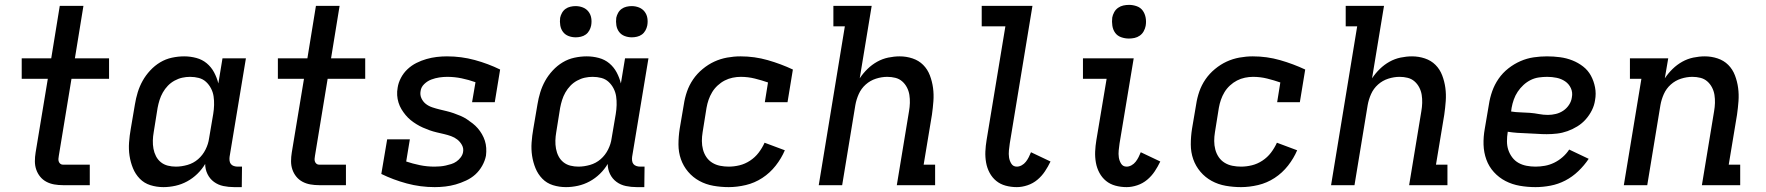

<svg xmlns="http://www.w3.org/2000/svg" viewBox="-20 -759 7240 787"><path d="M238 0Q220 0 202.5 -3Q185 -6 170 -14Q155 -22 144.5 -35Q134 -48 128.5 -64Q123 -80 123 -98Q123 -116 126 -134L176 -436H69V-520H190L225 -735H322L287 -520H427V-436H273L221 -120Q220 -114 219.5 -108Q219 -102 221 -96.5Q223 -91 227.5 -87.5Q232 -84 238 -84H348V0Z M650 8Q622 8 596.5 0Q571 -8 553 -26.5Q535 -45 525 -69.5Q515 -94 511 -120.5Q507 -147 509 -175Q511 -203 516 -231L533 -331Q537 -356 544.5 -380.5Q552 -405 564.5 -427.5Q577 -450 595.5 -470Q614 -490 636.5 -503.5Q659 -517 684.5 -522.5Q710 -528 735 -528Q760 -528 784.5 -521.5Q809 -515 827.5 -499.5Q846 -484 857.5 -462.5Q869 -441 875 -417L892 -520H988L921 -116Q920 -108 921 -100Q922 -92 926.5 -86.5Q931 -81 938.5 -78.5Q946 -76 954 -76H972L971 8H940Q917 8 895.5 3.5Q874 -1 857 -13.5Q840 -26 830.5 -45.5Q821 -65 821 -87Q808 -65 789 -46.5Q770 -28 747 -15.5Q724 -3 699 2.5Q674 8 650 8ZM701 -76Q724 -76 748.5 -83Q773 -90 792 -106.5Q811 -123 822.5 -146Q834 -169 837 -192L854 -292Q857 -310 857.5 -328.5Q858 -347 855.5 -364Q853 -381 845 -396.5Q837 -412 824.5 -423.5Q812 -435 795 -439.5Q778 -444 759 -444Q743 -444 727 -440.5Q711 -437 695.5 -428.5Q680 -420 668 -407.5Q656 -395 647.5 -380Q639 -365 634 -349Q629 -333 626 -317L610 -217Q607 -200 606.5 -183Q606 -166 609 -149.5Q612 -133 619.5 -118.5Q627 -104 639.5 -94Q652 -84 668 -80Q684 -76 701 -76Z M1288 0Q1270 0 1252.5 -3Q1235 -6 1220 -14Q1205 -22 1194.5 -35Q1184 -48 1178.5 -64Q1173 -80 1173 -98Q1173 -116 1176 -134L1226 -436H1119V-520H1240L1275 -735H1372L1337 -520H1477V-436H1323L1271 -120Q1270 -114 1269.5 -108Q1269 -102 1271 -96.5Q1273 -91 1277.5 -87.5Q1282 -84 1288 -84H1398V0Z M1762 8Q1703 8 1647.5 -7Q1592 -22 1543 -46L1567 -188H1660L1645 -97Q1672 -88 1701 -82Q1730 -76 1761 -76Q1772 -76 1784 -77Q1796 -78 1807 -80.5Q1818 -83 1829.5 -86.5Q1841 -90 1851 -97Q1861 -104 1868.5 -114Q1876 -124 1878 -135Q1881 -151 1873.5 -164.5Q1866 -178 1854.5 -187Q1843 -196 1829 -201Q1815 -206 1800 -209.5Q1785 -213 1770 -216.5Q1755 -220 1741 -225Q1727 -230 1713.5 -236Q1700 -242 1687 -250Q1674 -258 1663 -267Q1652 -276 1642.5 -287.5Q1633 -299 1625.5 -311.5Q1618 -324 1613.5 -338.5Q1609 -353 1608 -368.5Q1607 -384 1610 -400Q1613 -420 1623.5 -440Q1634 -460 1650.5 -475.5Q1667 -491 1687 -501Q1707 -511 1728 -517Q1749 -523 1770 -525.5Q1791 -528 1812 -528Q1871 -528 1926 -513Q1981 -498 2030 -474L2008 -340H1915L1929 -422Q1901 -432 1872 -438Q1843 -444 1813 -444Q1797 -444 1780.5 -441.5Q1764 -439 1748 -433Q1732 -427 1719 -414.5Q1706 -402 1704 -386Q1701 -370 1707.5 -356Q1714 -342 1725.5 -333Q1737 -324 1752 -319Q1767 -314 1781.5 -310.5Q1796 -307 1810.5 -303.5Q1825 -300 1839.5 -295Q1854 -290 1868 -284Q1882 -278 1894 -270Q1906 -262 1917.5 -253Q1929 -244 1938.5 -233Q1948 -222 1955.5 -209Q1963 -196 1967.5 -182Q1972 -168 1973 -152.5Q1974 -137 1972 -121Q1968 -100 1956.5 -79.5Q1945 -59 1928.5 -44Q1912 -29 1890.5 -19Q1869 -9 1848 -3Q1827 3 1805 5.5Q1783 8 1762 8Z M2300 8Q2272 8 2246.5 0Q2221 -8 2203 -26.5Q2185 -45 2175 -69.5Q2165 -94 2161 -120.5Q2157 -147 2159 -175Q2161 -203 2166 -231L2183 -331Q2187 -356 2194.5 -380.5Q2202 -405 2214.5 -427.5Q2227 -450 2245.5 -470Q2264 -490 2286.5 -503.5Q2309 -517 2334.5 -522.5Q2360 -528 2385 -528Q2410 -528 2434.5 -521.5Q2459 -515 2477.5 -499.5Q2496 -484 2507.5 -462.5Q2519 -441 2525 -417L2542 -520H2638L2571 -116Q2570 -108 2571 -100Q2572 -92 2576.5 -86.5Q2581 -81 2588.5 -78.5Q2596 -76 2604 -76H2622L2621 8H2590Q2567 8 2545.5 3.5Q2524 -1 2507 -13.5Q2490 -26 2480.5 -45.5Q2471 -65 2471 -87Q2458 -65 2439 -46.5Q2420 -28 2397 -15.5Q2374 -3 2349 2.5Q2324 8 2300 8ZM2351 -76Q2374 -76 2398.5 -83Q2423 -90 2442 -106.5Q2461 -123 2472.5 -146Q2484 -169 2487 -192L2504 -292Q2507 -310 2507.5 -328.5Q2508 -347 2505.5 -364Q2503 -381 2495 -396.5Q2487 -412 2474.5 -423.5Q2462 -435 2445 -439.5Q2428 -444 2409 -444Q2393 -444 2377 -440.5Q2361 -437 2345.5 -428.5Q2330 -420 2318 -407.5Q2306 -395 2297.5 -380Q2289 -365 2284 -349Q2279 -333 2276 -317L2260 -217Q2257 -200 2256.5 -183Q2256 -166 2259 -149.5Q2262 -133 2269.5 -118.5Q2277 -104 2289.5 -94Q2302 -84 2318 -80Q2334 -76 2351 -76ZM2570 -606Q2554 -606 2540 -611.5Q2526 -617 2517.5 -628.5Q2509 -640 2506.5 -655Q2504 -670 2506 -686Q2508 -696 2513.5 -706Q2519 -716 2528 -722.5Q2537 -729 2548 -731.5Q2559 -734 2569 -734Q2585 -734 2599 -728.5Q2613 -723 2622 -711.5Q2631 -700 2633.5 -685Q2636 -670 2633 -654Q2631 -644 2625.5 -634Q2620 -624 2611 -617.5Q2602 -611 2591 -608.5Q2580 -606 2570 -606ZM2340 -606Q2324 -606 2310 -611.5Q2296 -617 2287.5 -628.5Q2279 -640 2276.5 -655Q2274 -670 2276 -686Q2278 -696 2283.5 -706Q2289 -716 2298 -722.5Q2307 -729 2318 -731.5Q2329 -734 2339 -734Q2355 -734 2369 -728.5Q2383 -723 2392 -711.5Q2401 -700 2403.5 -685Q2406 -670 2403 -654Q2401 -644 2395.5 -634Q2390 -624 2381 -617.5Q2372 -611 2361 -608.5Q2350 -606 2340 -606Z M2967 8Q2935 8 2904 2.5Q2873 -3 2846.5 -17.5Q2820 -32 2800.5 -55Q2781 -78 2771 -106.5Q2761 -135 2761 -167Q2761 -199 2766 -231L2783 -331Q2787 -358 2796 -384Q2805 -410 2821 -433.5Q2837 -457 2860 -476Q2883 -495 2908 -506.5Q2933 -518 2960.5 -523Q2988 -528 3015 -528Q3073 -528 3127 -512.5Q3181 -497 3230 -474L3208 -340H3115L3128 -421Q3102 -430 3074 -437Q3046 -444 3016 -444Q3000 -444 2983 -440.5Q2966 -437 2950.5 -429Q2935 -421 2921.5 -408.5Q2908 -396 2899 -381Q2890 -366 2884.5 -350Q2879 -334 2876 -317L2860 -217Q2857 -199 2857 -181Q2857 -163 2861.5 -146Q2866 -129 2875.5 -115Q2885 -101 2899.5 -92Q2914 -83 2931.5 -79.5Q2949 -76 2967 -76Q2989 -76 3011.5 -81.5Q3034 -87 3054.5 -100.5Q3075 -114 3089.5 -133Q3104 -152 3114 -174L3197 -143Q3183 -110 3159.5 -80Q3136 -50 3104.5 -29.5Q3073 -9 3037 -0.5Q3001 8 2967 8Z M3336 0 3443 -651H3396V-735H3553L3504 -438Q3518 -459 3536 -476.5Q3554 -494 3575.5 -506Q3597 -518 3621 -523Q3645 -528 3668 -528Q3695 -528 3720.5 -519.5Q3746 -511 3764 -493Q3782 -475 3791.5 -450Q3801 -425 3804.5 -398.5Q3808 -372 3806 -344.5Q3804 -317 3800 -289L3766 -84H3813V0H3656L3706 -303Q3709 -320 3709.5 -337Q3710 -354 3707.5 -370Q3705 -386 3697.5 -400.5Q3690 -415 3678 -425.5Q3666 -436 3650 -440Q3634 -444 3617 -444Q3594 -444 3570.5 -436.5Q3547 -429 3528.5 -412.5Q3510 -396 3500 -373.5Q3490 -351 3486 -328L3432 0Z M4148 8Q4124 8 4102 2Q4080 -4 4063.5 -17.5Q4047 -31 4036.5 -50.5Q4026 -70 4022 -92.5Q4018 -115 4019 -138Q4020 -161 4024 -185L4101 -651H4004V-735H4212L4119 -171Q4117 -157 4115.5 -142.5Q4114 -128 4116 -114Q4118 -100 4125.5 -88Q4133 -76 4148 -76Q4158 -76 4168 -81.5Q4178 -87 4185 -96Q4192 -105 4197 -115Q4202 -125 4206 -135L4286 -97Q4276 -76 4263 -56.5Q4250 -37 4232 -22Q4214 -7 4191.5 0.5Q4169 8 4148 8Z M4598 8Q4574 8 4552 2Q4530 -4 4513.5 -17.5Q4497 -31 4486.5 -50.5Q4476 -70 4472 -92.5Q4468 -115 4469 -138Q4470 -161 4474 -185L4516 -436H4419V-520H4627L4569 -171Q4567 -157 4565.5 -142.5Q4564 -128 4566 -114Q4568 -100 4575.5 -88Q4583 -76 4598 -76Q4608 -76 4618 -81.5Q4628 -87 4635 -96Q4642 -105 4647 -115Q4652 -125 4656 -135L4736 -97Q4726 -76 4713 -56.5Q4700 -37 4682 -22Q4664 -7 4641.5 0.5Q4619 8 4598 8ZM4607 -601Q4591 -601 4575.5 -606.5Q4560 -612 4551 -624.5Q4542 -637 4539.5 -653.5Q4537 -670 4539 -687Q4541 -698 4547 -709Q4553 -720 4563 -727Q4573 -734 4584.5 -736.5Q4596 -739 4608 -739Q4624 -739 4639.5 -733.5Q4655 -728 4664 -715.5Q4673 -703 4676 -686.5Q4679 -670 4676 -653Q4674 -642 4668 -631Q4662 -620 4652 -613Q4642 -606 4630.5 -603.5Q4619 -601 4607 -601Z M5067 8Q5035 8 5004 2.5Q4973 -3 4946.5 -17.5Q4920 -32 4900.5 -55Q4881 -78 4871 -106.5Q4861 -135 4861 -167Q4861 -199 4866 -231L4883 -331Q4887 -358 4896 -384Q4905 -410 4921 -433.5Q4937 -457 4960 -476Q4983 -495 5008 -506.5Q5033 -518 5060.5 -523Q5088 -528 5115 -528Q5173 -528 5227 -512.5Q5281 -497 5330 -474L5308 -340H5215L5228 -421Q5202 -430 5174 -437Q5146 -444 5116 -444Q5100 -444 5083 -440.5Q5066 -437 5050.5 -429Q5035 -421 5021.5 -408.5Q5008 -396 4999 -381Q4990 -366 4984.5 -350Q4979 -334 4976 -317L4960 -217Q4957 -199 4957 -181Q4957 -163 4961.5 -146Q4966 -129 4975.5 -115Q4985 -101 4999.5 -92Q5014 -83 5031.5 -79.5Q5049 -76 5067 -76Q5089 -76 5111.5 -81.5Q5134 -87 5154.5 -100.5Q5175 -114 5189.5 -133Q5204 -152 5214 -174L5297 -143Q5283 -110 5259.5 -80Q5236 -50 5204.5 -29.5Q5173 -9 5137 -0.5Q5101 8 5067 8Z M5436 0 5543 -651H5496V-735H5653L5604 -438Q5618 -459 5636 -476.5Q5654 -494 5675.5 -506Q5697 -518 5721 -523Q5745 -528 5768 -528Q5795 -528 5820.5 -519.5Q5846 -511 5864 -493Q5882 -475 5891.5 -450Q5901 -425 5904.5 -398.5Q5908 -372 5906 -344.5Q5904 -317 5900 -289L5866 -84H5913V0H5756L5806 -303Q5809 -320 5809.5 -337Q5810 -354 5807.5 -370Q5805 -386 5797.5 -400.5Q5790 -415 5778 -425.5Q5766 -436 5750 -440Q5734 -444 5717 -444Q5694 -444 5670.5 -436.5Q5647 -429 5628.5 -412.5Q5610 -396 5600 -373.5Q5590 -351 5586 -328L5532 0Z M6274 8Q6241 8 6209.5 2.5Q6178 -3 6151 -17Q6124 -31 6103.5 -53.5Q6083 -76 6072.5 -105Q6062 -134 6061 -166Q6060 -198 6066 -231L6083 -331Q6087 -358 6096.5 -385Q6106 -412 6122.5 -436Q6139 -460 6162.5 -478.5Q6186 -497 6212.5 -508.5Q6239 -520 6266.5 -524Q6294 -528 6321 -528Q6348 -528 6374.5 -524.5Q6401 -521 6425 -511.5Q6449 -502 6469 -486.5Q6489 -471 6501 -449Q6513 -427 6518 -401Q6523 -375 6518 -348Q6515 -327 6505 -307Q6495 -287 6480 -270Q6465 -253 6445.5 -241Q6426 -229 6405 -221.5Q6384 -214 6362.5 -211.5Q6341 -209 6320 -209Q6300 -209 6280 -210.5Q6260 -212 6240 -212.5Q6220 -213 6199.5 -214.5Q6179 -216 6160 -219V-217Q6157 -199 6157 -180Q6157 -161 6162.5 -144.5Q6168 -128 6178.5 -114Q6189 -100 6204 -91.5Q6219 -83 6237 -79.5Q6255 -76 6274 -76Q6293 -76 6312.5 -79.5Q6332 -83 6350.5 -92Q6369 -101 6385 -115Q6401 -129 6412 -146L6492 -108Q6474 -81 6449.5 -57.5Q6425 -34 6396 -19Q6367 -4 6335.5 2Q6304 8 6274 8ZM6325 -288Q6341 -288 6357.5 -292Q6374 -296 6388 -305.5Q6402 -315 6411.5 -329.5Q6421 -344 6423 -360Q6427 -380 6419 -397.5Q6411 -415 6395.5 -425.5Q6380 -436 6361 -440Q6342 -444 6322 -444Q6305 -444 6287.5 -441.5Q6270 -439 6254 -431Q6238 -423 6224.5 -410.5Q6211 -398 6201 -383Q6191 -368 6185 -351Q6179 -334 6176 -317L6174 -302Q6192 -299 6211.5 -298.5Q6231 -298 6250.5 -296.5Q6270 -295 6288 -291.5Q6306 -288 6325 -288Z M6636 0 6708 -436H6661V-520H6818L6804 -438Q6818 -459 6836 -476.5Q6854 -494 6875.5 -506Q6897 -518 6921 -523Q6945 -528 6968 -528Q6995 -528 7020.5 -519.5Q7046 -511 7064 -493Q7082 -475 7091.5 -450Q7101 -425 7104.5 -398.5Q7108 -372 7106 -344.5Q7104 -317 7100 -289L7066 -84H7113V0H6956L7006 -303Q7009 -320 7009.5 -337Q7010 -354 7007.5 -370Q7005 -386 6997.5 -400.5Q6990 -415 6978 -425.5Q6966 -436 6950 -440Q6934 -444 6917 -444Q6894 -444 6870.5 -436.5Q6847 -429 6828.5 -412.5Q6810 -396 6800 -373.5Q6790 -351 6786 -328L6732 0Z"/></svg>

Font: Iosevka Etoile Medium
Style: Italic
Weight: 500
Italic angle: -9°
Designer: Belleve Invis
Foundry: Belleve Invis
Version: Version 22.1.2; ttfautohint (v1.8.4)